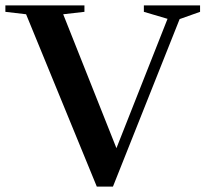

<svg xmlns="http://www.w3.org/2000/svg" viewBox="-49 -688 764 714"><path d="M-29 -668H265V-644L186 -635L384 -137L574 -618L486 -644V-668H695V-644L619 -617L371 6H311L48 -635L-29 -644Z"/></svg>

Font: Rufina
Style: Bold
Weight: 700
Designer: Martin Sommaruga
Foundry: Martin Sommaruga
Version: Version 1.001